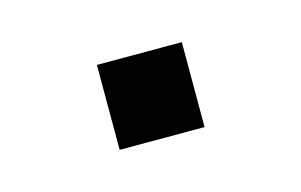

<svg xmlns="http://www.w3.org/2000/svg" viewBox="-33 -156 335 214"><g transform="rotate(-15 135.0 -49.0)"><path d="M86 0V-98H184V0Z"/></g></svg>

Font: Manrope ExtraLight Medium
Style: Regular
Weight: 500
Version: Version 4.504